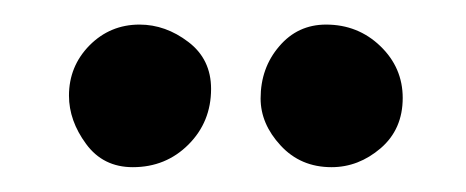

<svg xmlns="http://www.w3.org/2000/svg" viewBox="-20 -671 381 157"><path d="M309.3 -590.9Q309.3 -615.7 291 -633.3Q272.7 -650.9 246.6 -650.9Q223.4 -650.9 208.3 -633.1Q193.1 -615.4 193.1 -590.5Q193.1 -569.7 209.5 -552Q225.8 -534.3 251.1 -534.3Q273.2 -534.3 291.3 -549.8Q309.3 -565.3 309.3 -590.9ZM152.6 -598.3Q152.6 -622.6 134 -636.7Q115.4 -650.9 94.1 -650.9Q70.1 -650.9 53.2 -633.9Q36.4 -616.8 36.4 -592.8Q36.4 -572.3 50.4 -553.3Q64.3 -534.3 88.6 -534.3Q115.6 -534.3 134.1 -552.8Q152.6 -571.3 152.6 -598.3Z"/></svg>

Font: Mikhak VF
Style: Regular
Weight: 100
Designer: Amin Abedi
Version: Version 3.001